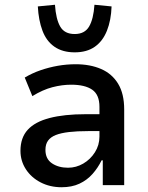

<svg xmlns="http://www.w3.org/2000/svg" viewBox="-20 -778 622 807"><path d="M239 9Q190 9 150.5 -11.5Q111 -32 88.5 -67Q66 -102 66 -144Q66 -199 96.5 -232.5Q127 -266 188.5 -282Q250 -298 340 -298H413V-227H351Q304 -227 270 -223Q236 -219 214.5 -210.5Q193 -202 182 -187Q171 -172 171 -148Q171 -110 198.5 -91.5Q226 -73 266 -73Q300 -73 330 -90.5Q360 -108 379 -138Q398 -168 398 -204V-329Q398 -380 367.5 -401Q337 -422 279 -422Q241 -422 200.5 -411.5Q160 -401 116 -374L84 -452Q116 -471 151 -483Q186 -495 223 -501.5Q260 -508 298 -508Q359 -508 405 -488Q451 -468 476.5 -426Q502 -384 502 -318V0H412V-104H407Q392 -73 369 -47Q346 -21 314 -6Q282 9 239 9ZM294 -558Q243 -558 209 -581.5Q175 -605 158.5 -649Q142 -693 139 -751L211 -758Q215 -698 233 -666.5Q251 -635 294 -635Q336 -635 354.5 -666.5Q373 -698 377 -758L449 -751Q447 -693 429.5 -649Q412 -605 378.5 -581.5Q345 -558 294 -558Z"/></svg>

Font: Nunito Sans 7pt SemiCondensed SemiBold
Style: Regular
Weight: 600
Width: 4
Designer: Vernon Adams
Foundry: Vernon Adams
Version: Version 3.101;gftools[0.9.27]